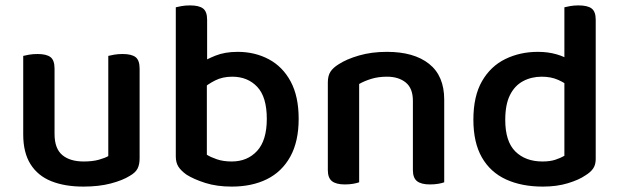

<svg xmlns="http://www.w3.org/2000/svg" viewBox="-20 -677 2294 711"><path d="M66 -179V-260H182V-181Q182 -127 210.5 -103Q239 -79 290 -79Q323 -79 346 -85.5Q369 -92 381 -99V-260H497V-91Q497 -68 489.5 -53Q482 -38 461 -26Q434 -9 390 2.5Q346 14 289 14Q220 14 170 -6Q120 -26 93 -69Q66 -112 66 -179ZM497 -211H381V-470Q388 -472 402.5 -474.5Q417 -477 434 -477Q467 -477 482 -465.5Q497 -454 497 -423ZM182 -211H66V-470Q73 -472 87.5 -474.5Q102 -477 119 -477Q152 -477 167 -465.5Q182 -454 182 -423Z M860 -485Q924 -485 975.5 -457.5Q1027 -430 1056.5 -375Q1086 -320 1086 -237Q1086 -153 1055 -97Q1024 -41 968.5 -13.5Q913 14 838 14Q783 14 740.5 0.5Q698 -13 671 -30Q650 -45 640.5 -60Q631 -75 631 -98V-422H746V-104Q760 -95 783.5 -87Q807 -79 838 -79Q896 -79 932 -118Q968 -157 968 -237Q968 -318 932.5 -355.5Q897 -393 840 -393Q804 -393 776.5 -379Q749 -365 730 -348L721 -442Q743 -457 778 -471Q813 -485 860 -485ZM747 -396H631V-650Q638 -652 652.5 -654.5Q667 -657 684 -657Q717 -657 732 -645.5Q747 -634 747 -604Z M1625 -308V-210H1509V-304Q1509 -350 1482.5 -371.5Q1456 -393 1413 -393Q1381 -393 1355 -385Q1329 -377 1310 -366V-210H1194V-372Q1194 -396 1203.5 -411Q1213 -426 1234 -439Q1263 -458 1309.5 -471.5Q1356 -485 1413 -485Q1513 -485 1569 -440.5Q1625 -396 1625 -308ZM1194 -260H1310V-2Q1302 1 1288 3.5Q1274 6 1257 6Q1225 6 1209.5 -6Q1194 -18 1194 -47ZM1509 -260H1625V-2Q1618 1 1603.5 3.5Q1589 6 1572 6Q1540 6 1524.5 -6Q1509 -18 1509 -47Z M2070 -100V-417L2186 -418V-88Q2186 -67 2176.5 -53Q2167 -39 2147 -27Q2124 -11 2083 1.5Q2042 14 1990 14Q1912 14 1854 -12.5Q1796 -39 1764.5 -94Q1733 -149 1733 -234Q1733 -321 1765 -376.5Q1797 -432 1851.5 -458.5Q1906 -485 1972 -485Q2009 -485 2040.5 -476Q2072 -467 2091 -453V-354Q2074 -369 2047.5 -381Q2021 -393 1986 -393Q1948 -393 1917 -376.5Q1886 -360 1868.5 -325Q1851 -290 1851 -233Q1851 -153 1888.5 -116Q1926 -79 1989 -79Q2017 -79 2036.5 -85.5Q2056 -92 2070 -100ZM2186 -393H2070V-650Q2077 -652 2091.5 -654.5Q2106 -657 2122 -657Q2156 -657 2171 -645.5Q2186 -634 2186 -604Z"/></svg>

Font: BalooTamma2SemiBold
Style: Regular
Weight: 600
Designer: Divya Kowshik, Shuchita Grover and Ek Type
Foundry: Ek Type
Version: Version 1.700